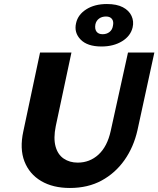

<svg xmlns="http://www.w3.org/2000/svg" viewBox="-20 -919 787 954"><path d="M327 15Q243 15 184.5 -19.5Q126 -54 101.5 -117Q77 -180 96 -267L179 -658H335L257 -292Q245 -232 256 -191.5Q267 -151 296.5 -131Q326 -111 366 -111Q426 -111 469.5 -151Q513 -191 530 -268L616 -658H747L663 -272Q644 -188 598.5 -123.5Q553 -59 485 -22Q417 15 327 15ZM484 -688Q414 -688 380.5 -722.5Q347 -757 358 -804Q367 -846 408.5 -872.5Q450 -899 511 -899Q560 -899 590.5 -883Q621 -867 633.5 -840Q646 -813 639 -783Q629 -740 586.5 -714Q544 -688 484 -688ZM490 -749Q510 -749 524 -760Q538 -771 541 -790Q546 -812 536.5 -824.5Q527 -837 507 -837Q486 -837 472 -826.5Q458 -816 454 -798Q450 -775 459.5 -762Q469 -749 490 -749Z"/></svg>

Font: Ysabeau Infant ExtraBold
Style: Italic
Weight: 800
Italic angle: -12°
Designer: Christian Thalmann (Catharsis Fonts)
Version: Version 2.001;gftools[0.9.30]; featfreeze: ss01,ss02,lnum